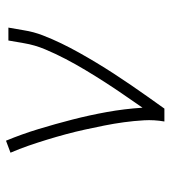

<svg xmlns="http://www.w3.org/2000/svg" viewBox="16 -584 568 640"><g transform="rotate(-90 300.0 -264.0)"><path d="M215 0Q221 -34 219 -68Q217 -102 212.5 -135Q208 -168 201.5 -200.5Q195 -233 188 -265Q181 -297 172.5 -328.5Q164 -360 154.5 -391Q145 -422 134.5 -452.5Q124 -483 111 -513L151 -528Q173 -475 190 -419Q207 -363 221.5 -306.5Q236 -250 246.5 -192Q257 -134 261 -73Q283 -105 304.5 -136Q326 -167 346.5 -199Q367 -231 386.5 -263.5Q406 -296 423.5 -329.5Q441 -363 455.5 -397.5Q470 -432 476 -468L485 -520H528L519 -468Q514 -436 502 -405Q490 -374 475.5 -344Q461 -314 444.5 -284.5Q428 -255 410.5 -226Q393 -197 374.5 -168.5Q356 -140 336.5 -111.5Q317 -83 297.5 -55.5Q278 -28 258 0Z"/></g></svg>

Font: Iosevka Etoile XLtObl
Style: Regular
Weight: 200
Italic angle: -9°
Designer: Belleve Invis
Foundry: Belleve Invis
Version: Version 15.5.2; ttfautohint (v1.8.4)